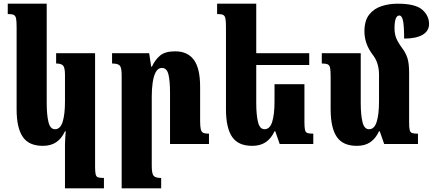

<svg xmlns="http://www.w3.org/2000/svg" viewBox="-20 -780 2344 1040"><path d="M332 240V1Q332 -16 333.5 -34Q335 -52 336 -69H332Q314 -30 285 -10Q256 10 212 10Q136 10 103 -39Q70 -88 70 -188V-633Q70 -665 67 -680Q64 -695 54 -699.5Q44 -704 22 -704V-760H233V-222Q233 -158 242.5 -119Q252 -80 278 -80Q307 -80 319.5 -120.5Q332 -161 332 -230V-374Q332 -414 321.5 -425Q311 -436 284 -436V-492H495V122Q495 150 498 163.5Q501 177 511 180.5Q521 184 543 184V240Z M1112 -56V0H901V-277Q901 -341 892.5 -376.5Q884 -412 857 -412Q836 -412 824 -390Q812 -368 807 -333Q802 -298 802 -258V119Q802 160 812 172Q822 184 853 184V240H639V-372Q639 -413 629 -424.5Q619 -436 587 -436V-492H788L799 -419H803Q819 -455 846.5 -478.5Q874 -502 929 -502Q996 -502 1030 -456Q1064 -410 1064 -309V-126Q1064 -95 1067.5 -80Q1071 -65 1081 -60.5Q1091 -56 1112 -56Z M1629 -324V-118Q1629 -90 1632 -76.5Q1635 -63 1645 -59.5Q1655 -56 1677 -56V0H1495L1471 -69H1467Q1449 -30 1419.5 -10Q1390 10 1346 10Q1270 10 1237 -39Q1204 -88 1204 -188V-633Q1204 -665 1201 -680Q1198 -695 1188 -699.5Q1178 -704 1156 -704V-760H1368V-492H1655V-428H1368V-222Q1368 -158 1377.5 -119Q1387 -80 1413 -80Q1442 -80 1454.5 -120.5Q1467 -161 1467 -230V-324Z M2196 -118Q2196 -90 2199 -76.5Q2202 -63 2212 -59.5Q2222 -56 2244 -56V0H2061L2037 -69H2033Q2015 -30 1986 -10Q1957 10 1913 10Q1837 10 1804 -39Q1771 -88 1771 -188V-365Q1771 -397 1768 -412Q1765 -427 1755 -431.5Q1745 -436 1723 -436V-492H1934V-222Q1934 -158 1943.5 -119Q1953 -80 1979 -80Q2008 -80 2020.5 -120.5Q2033 -161 2033 -230V-376Q2033 -439 2000 -482Q1975 -515 1964.5 -546.5Q1954 -578 1954 -610Q1954 -668 1979.5 -700.5Q2005 -733 2046 -746.5Q2087 -760 2134 -760Q2229 -760 2266.5 -728Q2304 -696 2304 -650Q2304 -612 2269 -591.5Q2234 -571 2169 -571Q2169 -640 2163 -668Q2157 -696 2143 -696Q2117 -696 2117 -627Q2117 -595 2127 -571.5Q2137 -548 2160 -517Q2177 -495 2186.5 -466.5Q2196 -438 2196 -387Z"/></svg>

Font: Noto Serif Armenian ExtraCondensed Black
Style: Regular
Weight: 900
Width: 2
Designer: Monotype Design Team
Foundry: Monotype Imaging Inc.
Version: Version 2.008; ttfautohint (v1.8.4.7-5d5b)